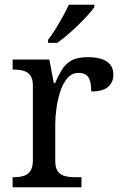

<svg xmlns="http://www.w3.org/2000/svg" viewBox="-20 -786 511 806"><path d="M33 0V-42H36Q59 -42 77.5 -47Q96 -52 107 -67.5Q118 -83 118 -114V-426Q118 -456 106.5 -470.5Q95 -485 76.5 -489.5Q58 -494 36 -494H33V-536H187L206 -437H211Q224 -467 239 -492Q254 -517 279 -531.5Q304 -546 348 -546Q403 -546 429.5 -527Q456 -508 456 -473Q456 -442 434.5 -422Q413 -402 363 -402Q363 -443 351 -461.5Q339 -480 310 -480Q282 -480 263 -458Q244 -436 233 -402Q222 -368 217 -331.5Q212 -295 212 -266V-109Q212 -80 223.5 -65.5Q235 -51 253.5 -46.5Q272 -42 294 -42H322V0ZM182 -619Q197 -638 213 -664Q229 -690 244 -717Q259 -744 269 -766H376V-756Q367 -743 349 -723Q331 -703 308.5 -681Q286 -659 263 -639.5Q240 -620 220 -606H182Z"/></svg>

Font: Noto Serif Tibetan
Style: Regular
Weight: 400
Designer: Monotype Design Team
Foundry: Monotype Imaging Inc.
Version: Version 2.103